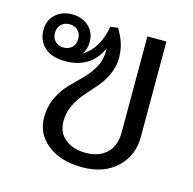

<svg xmlns="http://www.w3.org/2000/svg" viewBox="-83 -591 695 690"><g transform="rotate(15 264.5 -246.0)"><path d="M135.4 -457.9Q123.3 -470 104.2 -470Q85 -470 72.9 -457.9Q60.8 -445.8 60.8 -426.7Q60.8 -407.5 72.9 -395.4Q85 -383.3 104.2 -383.3Q123.3 -383.3 135.4 -395.4Q147.5 -407.5 147.5 -426.7Q147.5 -445.8 135.4 -457.9ZM101.7 -123.3Q101.7 -163.3 117.5 -196.7Q133.3 -230 155.8 -253.3Q178.3 -276.7 200.8 -298.8Q223.3 -320.8 239.2 -348.8Q255 -376.7 255 -408.3V-420Q216.7 -337.5 122.5 -337.5Q71.7 -337.5 45 -362.1Q18.3 -386.7 18.3 -426.7Q18.3 -462.5 42.5 -484.6Q66.7 -506.7 104.2 -506.7Q141.7 -506.7 165.8 -484.6Q190 -462.5 190 -426.7Q190 -399.2 175.8 -380Q232.5 -414.2 247.5 -499.2L275 -502.5Q306.7 -453.3 306.7 -400Q306.7 -366.7 292.9 -336.7Q279.2 -306.7 259.6 -284.2Q240 -261.7 220 -239.2Q200 -216.7 186.2 -188.3Q172.5 -160 172.5 -128.3Q172.5 -85.8 202.1 -62.1Q231.7 -38.3 279.2 -38.3Q326.7 -38.3 355.8 -65Q385 -91.7 385 -144.2V-500H455.8V-144.2Q455.8 -75 407.9 -30Q360 15 279.2 15Q199.2 15 150.4 -23.8Q101.7 -62.5 101.7 -123.3Z"/></g></svg>

Font: Boon
Style: Regular
Weight: 400
Designer: Sungsit Sawaiwan
Foundry: FontUni
Version: Version 3.0